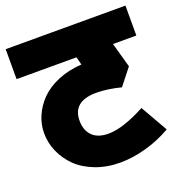

<svg xmlns="http://www.w3.org/2000/svg" viewBox="-164 -749 818 868"><g transform="rotate(-20 245.0 -315.5)"><path d="M-43 -645H533.2V-501H420.9L454.1 -381.8L392.1 -303.2Q327.1 -319.8 273.9 -319.8Q160.2 -319.8 160.2 -226.1Q160.2 -180.7 186.5 -153.8Q212.9 -127 264.2 -127Q333.5 -127 442.9 -185.1L517.1 -55.2Q456.5 -20.5 392.1 -3.2Q327.6 14.2 270 14.2Q205.1 14.2 151.1 -6.6Q97.2 -27.3 62.5 -61.5Q27.8 -95.7 9 -138.9Q-9.8 -182.1 -9.8 -228Q-9.8 -271 7.6 -310.8Q24.9 -350.6 57.1 -383.3Q89.4 -416 140.6 -437.5Q191.9 -459 254.9 -462.9L245.1 -501H-43Z"/></g></svg>

Font: LT Superior Black
Style: Regular
Weight: 900
Designer: Daniel Lyons
Foundry: LyonsType
Version: Version 2.005